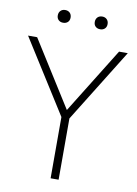

<svg xmlns="http://www.w3.org/2000/svg" viewBox="-110 -976 744 1040"><g transform="rotate(10 262.0 -456.0)"><path d="M243 0V-337L-11.5 -740H38.5L265.5 -379.5L489 -740H537L287 -337V0ZM367 -841.5Q351 -841.5 341.2 -850.8Q331.5 -860 331.5 -876Q331.5 -892 341.2 -901.8Q351 -911.5 367 -911.5Q382.5 -911.5 392.2 -901.8Q402 -892 402 -876Q402 -860 392.2 -850.8Q382.5 -841.5 367 -841.5ZM163 -841.5Q147.5 -841.5 137.8 -850.8Q128 -860 128 -876Q128 -892 137.8 -901.8Q147.5 -911.5 163 -911.5Q179 -911.5 188.8 -901.8Q198.5 -892 198.5 -876Q198.5 -860 188.8 -850.8Q179 -841.5 163 -841.5Z"/></g></svg>

Font: Encode Sans Semi Condensed ExtraLight
Style: Regular
Weight: 200
Width: 4
Designer: Multiple Designers
Foundry: Impallari Type
Version: Version 3.000; ttfautohint (v1.8.3) -l 8 -r 50 -G 200 -x 14 